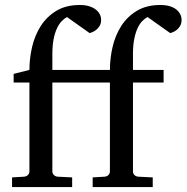

<svg xmlns="http://www.w3.org/2000/svg" viewBox="-20 -757 755 777"><path d="M714.8 -676.8Q714.8 -661.6 708.7 -651.6Q702.6 -641.6 694.6 -635.5Q686.5 -629.4 679 -626.5Q671.4 -623.5 668.9 -623L577.1 -688Q565.9 -682.1 555.4 -671.4Q544.9 -660.6 536.6 -642.6Q528.3 -624.5 523.2 -598.9Q518.1 -573.2 518.1 -538.1V-474.1H642.1V-422.9H518.1V-64Q518.1 -54.7 523.9 -48.8Q529.8 -43 539.1 -42L598.1 -39.1V0H355V-39.1L403.8 -42Q413.1 -43 418.9 -48.8Q424.8 -54.7 424.8 -64V-422.9H191.9V-64Q191.9 -54.7 198 -48.8Q204.1 -43 212.9 -42L272 -39.1V0H28.8V-39.1L78.1 -42Q86.9 -43 93 -48.8Q99.1 -54.7 99.1 -64V-422.9H35.2V-458L99.1 -474.1Q99.1 -521 110.1 -567.9Q121.1 -614.7 145.3 -652.3Q169.4 -689.9 208.3 -713.4Q247.1 -736.8 303.2 -736.8Q324.2 -736.8 340.3 -731.9Q356.4 -727.1 367.4 -718.5Q378.4 -710 383.8 -699.2Q389.2 -688.5 389.2 -676.8Q389.2 -661.6 382.8 -651.6Q376.5 -641.6 368.4 -635.5Q360.4 -629.4 352.8 -626.5Q345.2 -623.5 342.8 -623L251 -688Q240.2 -682.1 229.7 -671.4Q219.2 -660.6 210.7 -642.6Q202.1 -624.5 197 -598.9Q191.9 -573.2 191.9 -538.1V-474.1H424.8Q424.8 -521 435.8 -567.9Q446.8 -614.7 470.9 -652.3Q495.1 -689.9 534.2 -713.4Q573.2 -736.8 628.9 -736.8Q650.9 -736.8 667 -731.9Q683.1 -727.1 693.6 -718.5Q704.1 -710 709.5 -699.2Q714.8 -688.5 714.8 -676.8Z"/></svg>

Font: Charis SIL
Style: Regular
Weight: 400
Foundry: SIL International
Version: Version 4.112